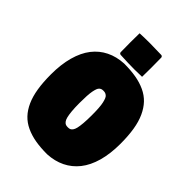

<svg xmlns="http://www.w3.org/2000/svg" viewBox="-221 -861 969 969"><g transform="rotate(45 263.5 -376.5)"><path d="M25.4 -293.2Q25.4 -364.3 40.8 -419.8Q56.2 -475.3 85.1 -512.5Q114 -549.6 155.2 -569.8Q196.3 -590.1 248 -592.8Q295.7 -592.8 333 -586.3Q370.4 -579.8 401.5 -565.3Q432.6 -550.8 454.6 -527.6Q476.6 -504.4 491.8 -471.2Q507.1 -438 514.3 -393.8Q521.5 -349.6 521.5 -293.2Q521.5 -222.2 505.9 -166.6Q490.2 -111.1 460.8 -74.1Q431.4 -37.1 390.1 -17Q348.9 3.2 296.9 5.9Q249.5 5.9 212.3 -0.6Q175 -7.1 144.2 -21.5Q113.3 -35.9 91.4 -59Q69.6 -82 54.6 -115.2Q39.6 -148.4 32.5 -192.5Q25.4 -236.6 25.4 -293.2ZM229.5 -293.2Q229.5 -259 231.8 -235.1Q234.1 -211.2 237.7 -197.4Q241.2 -183.6 247.3 -176Q253.4 -168.5 259.5 -166.3Q265.6 -164.1 274.4 -164.1Q283.2 -164.1 289.1 -166.3Q294.9 -168.5 300.8 -176Q306.6 -183.6 309.9 -197.4Q313.2 -211.2 315.3 -235.1Q317.4 -259 317.4 -293.2Q317.4 -321.5 315.9 -342.9Q314.5 -364.3 311.3 -378.2Q308.1 -392.1 304.4 -401Q300.8 -409.9 295 -414.3Q289.3 -418.7 284.1 -420.3Q278.8 -421.9 271.5 -421.9Q264.2 -421.9 259.2 -420.4Q254.2 -418.9 249 -414.4Q243.9 -409.9 240.6 -401Q237.3 -392.1 234.6 -378.1Q231.9 -364 230.7 -342.9Q229.5 -321.8 229.5 -293.2ZM194.6 -691.2Q194.6 -720.7 195.3 -755.9Q231 -757.6 266.8 -757.6Q297.9 -757.6 349.6 -755.9Q353.5 -755.9 356.4 -752.9Q359.4 -750 359.4 -746.1Q360.1 -706.5 360.1 -673.8Q360.1 -644.5 359.4 -609.4Q335.4 -608.2 305.2 -608.2Q263.4 -608.2 205.1 -611.3Q200.9 -611.6 198.1 -614.4Q195.3 -617.2 195.3 -621.1Q194.6 -659.7 194.6 -691.2Z"/></g></svg>

Font: Digitalt
Style: Medium
Weight: 500
Designer: gluk
Foundry: gluk
Version: Version 0.60